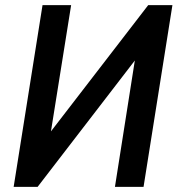

<svg xmlns="http://www.w3.org/2000/svg" viewBox="-20 -725 689 745"><path d="M33 0 145 -705H256L170 -167L139 -165L555 -705H649L537 0H426L511 -540L543 -542L126 0Z"/></svg>

Font: Nunito Sans 10pt Condensed
Style: Bold Italic
Weight: 700
Width: 3
Italic angle: -9°
Designer: Vernon Adams
Foundry: Vernon Adams
Version: Version 3.101;gftools[0.9.27]